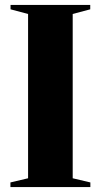

<svg xmlns="http://www.w3.org/2000/svg" viewBox="-20 -763 411 783"><path d="M94.5 -36V-706L23 -725V-743H348V-725L276.5 -706V-36L348.5 -19V0H22.5V-19Z"/></svg>

Font: Merriweather 144pt Black
Style: Regular
Weight: 900
Version: Version 2.100